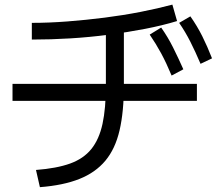

<svg xmlns="http://www.w3.org/2000/svg" viewBox="-20 -793 923 818"><path d="M133.3 -68.9Q221.1 -75.6 278.3 -96.1Q335.6 -116.7 368.9 -157.8Q402.2 -198.9 416.7 -265Q431.1 -331.1 431.1 -428.9V-690H507.8V-428.9Q507.8 -316.7 489.4 -237.8Q471.1 -158.9 428.9 -108.3Q386.7 -57.8 318.3 -30.6Q250 -3.3 150 4.4ZM33.3 -363.3V-435.6H818.9V-363.3ZM115.6 -695.6Q188.9 -695.6 267.8 -701.7Q346.7 -707.8 425.6 -717.8Q504.4 -727.8 578.3 -742.2Q652.2 -756.7 714.4 -773.3L734.4 -703.3Q672.2 -684.4 597.8 -670Q523.3 -655.6 442.2 -645Q361.1 -634.4 278.9 -629.4Q196.7 -624.4 115.6 -624.4ZM711.1 -471.1Q688.9 -524.4 666.7 -565.6Q644.4 -606.7 617.8 -645.6L666.7 -675.6Q695.6 -634.4 717.2 -591.1Q738.9 -547.8 761.1 -497.8ZM834.4 -521.1Q812.2 -573.3 791.1 -615Q770 -656.7 743.3 -695.6L791.1 -723.3Q820 -682.2 841.7 -638.9Q863.3 -595.6 883.3 -544.4Z"/></svg>

Font: Paperlogy 4 Regular
Style: Regular
Weight: 400
Designer: redesigned by Lee Juim, glyphs from Gmarket Sans & Montserrat
Foundry: PT&
Version: Version 1.001